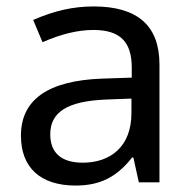

<svg xmlns="http://www.w3.org/2000/svg" viewBox="-20 -566 596 596"><path d="M215 10C290 10 342 -16 390 -77H394L411 0H475V-366C475 -486 407 -546 271 -546C208 -546 149 -533 83 -504L112 -435C169 -460 221 -473 270 -473C352 -473 389 -437 389 -356V-325L298 -322C128 -316 45 -256 45 -145C45 -46 105 10 215 10ZM237 -61C171 -61 136 -91 136 -149C136 -218 189 -252 309 -257L388 -260V-215C388 -110 322 -61 237 -61Z"/></svg>

Font: Noto Sans Math
Style: Regular
Weight: 400
Designer: Monotype Design Team, Delve Withrington, Jeff Kellem
Foundry: Monotype Imaging Inc., Delve Fonts LLC
Version: Version 3.000